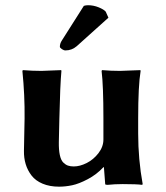

<svg xmlns="http://www.w3.org/2000/svg" viewBox="-20 -698 631 728"><path d="M297.9 -675.8 214.8 -544.9C209.6 -537.1 207 -529.1 207 -521C207 -518.1 209.6 -515 214.6 -511.7C219.6 -508.5 224.1 -506.8 228 -506.8C244.3 -506.8 258.6 -512.2 271 -522.9L391.1 -630.9L380.9 -653.8C376.3 -659.3 367.4 -664.8 354.2 -670.2C341.1 -675.5 327.6 -678.2 314 -678.2C308.1 -678.2 302.7 -677.4 297.9 -675.8ZM372.1 -64H374L378.9 0C378.9 2 382 2.9 388.2 2.9C405.8 1 424.8 0 445.3 0C481.1 0 505.7 1 519 2.9L521 0C509.6 -62.5 503.9 -126.5 503.9 -191.9V-249C503.9 -331.7 507 -391.8 513.2 -429.2L512.2 -432.1L435.1 -429.2C412.3 -429.2 389.6 -430.2 367.2 -432.1L365.2 -429.2C369.8 -391.8 372.1 -331.7 372.1 -249V-168.9C372.1 -150.7 365.8 -133.5 353.3 -117.2C340.7 -100.9 325.8 -88.5 308.6 -79.8C291.3 -71.2 275.1 -66.9 259.8 -66.9C251.3 -66.9 244 -68 237.8 -70.1C231.6 -72.2 225.6 -76.2 219.7 -82C213.9 -87.9 209.6 -97.3 206.8 -110.4C204 -123.4 202.8 -139.6 203.1 -159.2L205.1 -249C207 -333.7 209.6 -393.7 212.9 -429.2L211.9 -432.1L137.2 -429.2C114.4 -429.2 91 -430.2 66.9 -432.1L64.9 -429.2C71.1 -367.4 73.9 -307.3 73.2 -249L70.8 -126C70.5 -108.1 72.7 -91.3 77.4 -75.7C82.1 -60.1 89.5 -45.7 99.6 -32.5C109.7 -19.3 123.7 -9 141.6 -1.5C159.5 6 180.3 9.8 204.1 9.8C220.1 9.8 236.6 8 253.7 4.4C270.8 0.8 290.4 -6.8 312.7 -18.6C335 -30.3 354.8 -45.4 372.1 -64Z"/></svg>

Font: Linux Biolinum G
Style: Bold
Weight: 700
Designer: Philipp H. Poll
Foundry: Philipp H. Poll
Version: Version 1.1.0